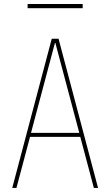

<svg xmlns="http://www.w3.org/2000/svg" viewBox="-20 -920 540 940"><path d="M115.2 -879.9V-900.4H384.8V-879.9ZM251 -710H249L131.8 -269.5H368.2ZM373 -250H127L60.5 0H40L233.4 -730.5H266.6L460 0H439.5Z"/></svg>

Font: Mgen+ 1m thin
Style: Regular
Weight: 100
Designer: [Source Han Sans]
Ryoko NISHIZUKA  (kana & ideographs); Paul D. Hunt (Latin, Greek & Cyrillic); Wenlong ZHANG  (bopomofo
Version: Version 1.059.20150602